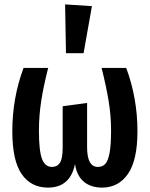

<svg xmlns="http://www.w3.org/2000/svg" viewBox="-20 -838 681 873"><path d="M605 -241Q605 -110 562 -47.5Q519 15 444 15Q393 15 361 -12Q329 -39 321 -92Q299 15 198 15Q121 15 78.5 -46.5Q36 -108 36 -241Q36 -392 87 -529H199Q178 -447 167.5 -379.5Q157 -312 157 -244Q157 -152 171 -115.5Q185 -79 216 -79Q240 -79 252.5 -98Q265 -117 265 -169V-355L376 -370V-169Q376 -79 425 -79Q445 -79 458 -92Q471 -105 478 -141.5Q485 -178 485 -245Q485 -312 474 -378.5Q463 -445 442 -529H554Q605 -391 605 -241ZM276 -818 398 -810 360 -596H280Z"/></svg>

Font: Fira Sans Extra Condensed Medium
Style: Regular
Weight: 500
Width: 1
Designer: Carrois Corporate & Edenspiekermann AG
Foundry: Carrois Corporate GbR & Edenspiekermann AG
Version: Version 4.203